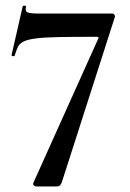

<svg xmlns="http://www.w3.org/2000/svg" viewBox="-20 -674 469 694"><path d="M206 -23Q202 -10 198 -5Q194 0 183 0H112Q106 0 102 -4Q98 -8 101 -14L335 -534Q339 -541 331 -541Q246 -541 192.5 -540Q139 -539 109 -535Q79 -531 64.5 -523.5Q50 -516 44.5 -504Q39 -492 33 -473Q32 -470 26.5 -471Q21 -472 22 -476L62 -651Q64 -654 69.5 -653.5Q75 -653 74 -650Q70 -634 79 -629.5Q88 -625 121 -625Q136 -625 167 -625Q198 -625 237 -625Q276 -625 315.5 -625Q355 -625 386 -625Q391 -625 394 -620Q397 -615 395 -612Z"/></svg>

Font: Cormorant Infant Light SemiBold
Style: Regular
Weight: 600
Version: Version 4.001